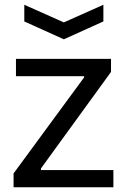

<svg xmlns="http://www.w3.org/2000/svg" viewBox="-20 -787 532 806"><path d="M37 -59 333 -462V-467H47V-540H446V-485L152 -80V-73H456V-1H37ZM82 -767 248 -693 414 -767V-697L248 -622L82 -697Z"/></svg>

Font: EncodeSans
Style: Regular
Weight: 400
Designer: Pablo Impallari, Andres Torresi
Foundry: Pablo Impallari, Andres Torresi
Version: Version 1.000; ttfautohint (v1.4.1)